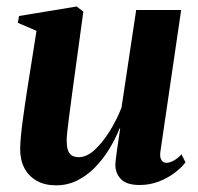

<svg xmlns="http://www.w3.org/2000/svg" viewBox="-20 -544 594 576"><path d="M148 12Q114 12 90 -1.8Q66 -15.5 53.2 -39.8Q40.5 -64 40.5 -96.5Q40.5 -111 42.5 -133Q44.5 -155 47.8 -179.8Q51 -204.5 54.5 -227.8Q58 -251 60.5 -268L89.5 -451.5L33.5 -475.5L37 -496L210 -524.5L230 -509L199 -282.5Q196.5 -263 193.2 -239Q190 -215 187 -191.8Q184 -168.5 182 -150.2Q180 -132 180 -123.5Q180 -106.5 183.2 -95.2Q186.5 -84 194.5 -78.2Q202.5 -72.5 216.5 -72.5Q240 -72.5 263.8 -94.2Q287.5 -116 308.8 -150Q330 -184 344.5 -221L388.5 -514H523.5L461 -88Q459 -71.5 464.5 -63.5Q470 -55.5 479 -55.5Q488.5 -55.5 500.5 -61.8Q512.5 -68 524.5 -81L536.5 -57Q524 -40.5 503.2 -25Q482.5 -9.5 455.8 0.8Q429 11 399 11Q360.5 11 343.5 -6Q326.5 -23 326 -49.5Q326 -54.5 327.5 -66.8Q329 -79 331.2 -95Q333.5 -111 336 -127.8Q338.5 -144.5 340.5 -158.5L339 -159Q325.5 -126 306.8 -95.5Q288 -65 264 -40.8Q240 -16.5 211 -2.2Q182 12 148 12Z"/></svg>

Font: Merriweather 120pt
Style: Bold Italic
Weight: 700
Italic angle: -7.8°
Version: Version 2.101